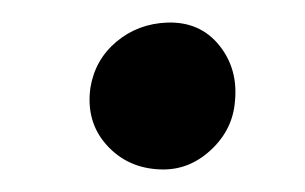

<svg xmlns="http://www.w3.org/2000/svg" viewBox="-20 -399 270 170"><path d="M122 -249Q93 -250 74.5 -270.5Q56 -291 60 -321Q64 -346 83 -362Q102 -378 128 -379Q157 -380 174 -359Q191 -338 188 -309Q186 -284 166.5 -266Q147 -248 122 -249Z"/></svg>

Font: Kulim Park
Style: Bold Italic
Weight: 700
Italic angle: -8°
Designer: Noponies / Dale Sattler
Foundry: Noponies
Version: Version 1.000; ttfautohint (v1.8.3)